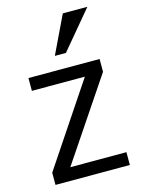

<svg xmlns="http://www.w3.org/2000/svg" viewBox="-120 -865 685 933"><g transform="rotate(-15 222.5 -398.0)"><path d="M414.1 -795.9 255.4 -606.4H199.7L290.5 -795.9ZM414.6 0H40.5V-61.5L314.5 -471.2H47.9V-535.6H405.8V-471.2L132.3 -64.5H414.6Z"/></g></svg>

Font: Oxygen-Regular
Style: Regular
Weight: 400
Designer: Vernon Adams
Foundry: Vernon Adams
Version: Version Release 0.2.3 webfont; ttfautohint (v0.93.3-1d66) -l